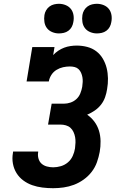

<svg xmlns="http://www.w3.org/2000/svg" viewBox="-20 -983 640 1011"><path d="M260 8Q231 8 203 4.5Q175 1 149.5 -8Q124 -17 102.5 -33Q81 -49 67 -71.5Q53 -94 48 -121.5Q43 -149 48 -177Q48 -179 48.5 -181Q49 -183 49 -185H181Q181 -185 181 -184Q181 -183 181 -182Q178 -165 182.5 -148.5Q187 -132 198.5 -121.5Q210 -111 226.5 -106.5Q243 -102 260 -102Q280 -102 300.5 -108Q321 -114 337.5 -128Q354 -142 363 -162Q372 -182 375 -202Q377 -217 377.5 -232Q378 -247 375.5 -261Q373 -275 367 -288Q361 -301 351 -310Q341 -319 327 -323Q313 -327 298 -327H233L252 -437H316Q334 -437 351.5 -443Q369 -449 382.5 -461.5Q396 -474 403 -491.5Q410 -509 413 -526Q415 -539 415.5 -551.5Q416 -564 414 -576Q412 -588 407 -599.5Q402 -611 393.5 -619Q385 -627 373 -630Q361 -633 348 -633Q330 -633 312 -629Q294 -625 277.5 -615Q261 -605 250.5 -588.5Q240 -572 237 -554H120L150 -735H267L260 -693Q272 -706 287 -716Q302 -726 318 -732Q334 -738 351 -740.5Q368 -743 384 -743Q412 -743 439 -736Q466 -729 487 -713Q508 -697 521.5 -674Q535 -651 541.5 -625Q548 -599 548.5 -570.5Q549 -542 544 -514Q541 -493 533.5 -471.5Q526 -450 512 -432Q498 -414 479 -401Q460 -388 439 -379Q461 -364 477 -342.5Q493 -321 501 -295Q509 -269 509.5 -240Q510 -211 505 -183Q500 -156 490.5 -129Q481 -102 463 -78.5Q445 -55 420.5 -37.5Q396 -20 369.5 -10Q343 0 315 4Q287 8 260 8ZM490 -807Q472 -807 455 -814Q438 -821 427.5 -834.5Q417 -848 414 -866.5Q411 -885 414 -904Q416 -917 423 -929Q430 -941 441 -949Q452 -957 465 -960Q478 -963 490 -963Q509 -963 526 -956Q543 -949 553.5 -935.5Q564 -922 567 -903.5Q570 -885 566 -866Q564 -853 557.5 -841Q551 -829 540 -821Q529 -813 516 -810Q503 -807 490 -807ZM290 -807Q272 -807 255 -814Q238 -821 227.5 -834.5Q217 -848 214 -866.5Q211 -885 214 -904Q216 -917 223 -929Q230 -941 241 -949Q252 -957 265 -960Q278 -963 290 -963Q309 -963 326 -956Q343 -949 353.5 -935.5Q364 -922 367 -903.5Q370 -885 366 -866Q364 -853 357.5 -841Q351 -829 340 -821Q329 -813 316 -810Q303 -807 290 -807Z"/></svg>

Font: Iosevka Slab XBdEx
Style: Italic
Weight: 800
Width: 7
Italic angle: -9°
Monospace: yes
Designer: Belleve Invis
Foundry: Belleve Invis
Version: Version 11.1.1; ttfautohint (v1.8.3)